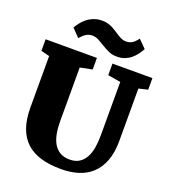

<svg xmlns="http://www.w3.org/2000/svg" viewBox="-172 -1104 1091 1235"><g transform="rotate(20 373.5 -486.0)"><path d="M154.3 -875.5Q163.1 -891.1 176.8 -909.4Q190.4 -927.7 210 -943.6Q229.5 -959.5 255.4 -970Q281.2 -980.5 314.5 -980.5Q336.4 -980.5 354.7 -975.1Q373 -969.7 388.7 -961.4Q404.3 -953.1 418.2 -943.6Q432.1 -934.1 445.6 -925.8Q459 -917.5 472.4 -912.1Q485.8 -906.7 501 -906.7Q517.6 -906.7 529.5 -911.1Q541.5 -915.5 550.5 -922.6Q559.6 -929.7 566.4 -938Q573.2 -946.3 580.1 -954.1L632.3 -901.4Q621.1 -881.3 606.9 -862.3Q592.8 -843.3 574.5 -828.1Q556.2 -813 532.7 -804Q509.3 -794.9 480 -794.9Q447.8 -794.9 422.4 -806.4Q397 -817.9 374.5 -831.8Q352.1 -845.7 330.8 -857.2Q309.6 -868.7 285.6 -868.7Q271 -868.7 259 -863.8Q247.1 -858.9 237.3 -851.8Q227.5 -844.7 220 -836.4Q212.4 -828.1 206.1 -821.8ZM69.8 -649.4 11.7 -664.1V-743.2H362.8V-664.1L279.8 -647.5V-280.8Q279.8 -233.9 287.1 -195.1Q294.4 -156.2 311 -128.2Q327.6 -100.1 354.5 -84.5Q381.3 -68.8 420.9 -68.8Q459 -68.8 485.1 -85.2Q511.2 -101.6 527.1 -130.1Q543 -158.7 549.8 -197.5Q556.6 -236.3 556.6 -280.8V-649.4L469.2 -664.1V-743.2H742.7V-664.1L680.7 -649.4V-292Q680.7 -210.4 658.9 -153.6Q637.2 -96.7 598.4 -60.8Q559.6 -24.9 506.3 -8.5Q453.1 7.8 389.6 7.8Q311.5 7.8 252 -9.5Q192.4 -26.9 151.9 -63.7Q111.3 -100.6 90.6 -158.4Q69.8 -216.3 69.8 -297.4Z"/></g></svg>

Font: Merriweather UltraBold
Style: Regular
Weight: 900
Designer: Eben Sorkin ( sorkintype@gmail.com )
Foundry: Eben Sorkin
Version: Version 1.570; ttfautohint (v1.3) -l 8 -r 32 -G 0 -x 0 -H 60